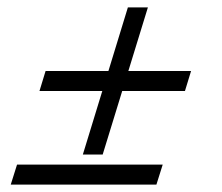

<svg xmlns="http://www.w3.org/2000/svg" viewBox="-20 -498 598 518"><path d="M325 -478H379L257 -81H203.5ZM103 -306.5H495.5L479 -252.5H86.5ZM26 -54H419L402 0H9Z"/></svg>

Font: Newsreader 11pt
Style: Italic
Weight: 400
Italic angle: -17°
Version: Version 1.003